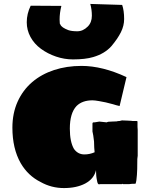

<svg xmlns="http://www.w3.org/2000/svg" viewBox="-20 -933 766 976"><path d="M186 -8Q122 -40 85 -104Q43 -178 43 -284Q43 -357 69.5 -416Q96 -475 144 -516Q191 -556 255 -577Q319 -598 394 -598Q501 -598 623 -541L588 -394Q570 -398 555 -403Q516 -414 484 -419Q462 -423 450 -423Q398 -423 369 -394Q335 -358 335 -279Q335 -212 356 -176Q376 -148 409 -148Q436 -148 461 -159Q460 -169 459 -182.5Q458 -196 458 -214Q454 -250 450 -265V-304Q450 -311 456 -311H461Q464 -311 467 -312Q470 -313 473 -313Q483 -315 485 -315Q492 -315 504 -313Q508 -313 513 -312Q518 -311 523 -311Q527 -315 548 -315Q564 -315 573 -316Q579 -318 588 -318L600 -321Q609 -320 626 -320Q633 -319 645 -319Q648 -319 650 -318.5Q652 -318 653 -318H675L679 -316V-288Q680 -283 680 -273V-259V-233V-145V-141Q679 -138 679 -133Q678 -129 678 -124V-119Q678 -66 676 -44Q674 -11 669 1Q648 1 636 3H616H614H605L604 1L600 3H513H509H500H490Q488 4 483 4Q476 4 473 -16Q468 -38 468 -68Q458 -24 413 0Q369 23 305 23Q241 23 186 -8ZM188 -685Q154 -710 135 -745Q116 -780 116 -820Q116 -863 136 -904L292 -903Q283 -867 283 -834L284 -813Q284 -813 285 -811.5Q286 -810 287 -808Q293 -793 327 -780Q344 -774 373 -774Q402 -774 426 -798Q447 -819 447 -853Q447 -884 439 -913L601 -908Q611 -879 611 -836Q611 -802 594.5 -769Q578 -736 546 -698Q512 -660 454 -643Q414 -631 351 -631Q307 -631 264.5 -645.5Q222 -660 188 -685Z"/></svg>

Font: Sigmar One
Style: Regular
Weight: 400
Designer: Vernon Adams
Foundry: Vernon Adams
Version: Version 2.000